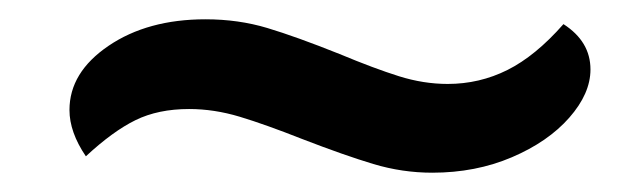

<svg xmlns="http://www.w3.org/2000/svg" viewBox="-20 -416 660 199"><path d="M293 -272Q255 -287 228.5 -295Q202 -303 176 -303Q144 -303 120.5 -291.5Q97 -280 69 -254Q52 -279 52 -302Q52 -341 92.5 -368.5Q133 -396 193 -396Q227 -396 257 -387Q287 -378 332 -360Q368 -345 393.5 -337Q419 -329 444 -329Q477 -329 506 -343.5Q535 -358 564 -391Q592 -373 592 -344Q592 -319 570 -294Q548 -269 510.5 -253Q473 -237 428 -237Q397 -237 367 -246Q337 -255 293 -272Z"/></svg>

Font: K2D Medium
Style: Italic
Weight: 500
Italic angle: -10°
Designer: Katatrad Aksorn Co.,Ltd.
Foundry: Cadson Demak Co.,Ltd.
Version: Version 1.000; ttfautohint (v1.6)